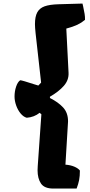

<svg xmlns="http://www.w3.org/2000/svg" viewBox="-20 -921 510 1083"><path d="M203.6 -284.7Q172.4 -259.8 130.9 -256.8Q112.3 -261.7 96.4 -280.8Q80.6 -299.8 71.3 -325.9Q62 -352.1 62 -376.5Q62 -405.8 70.8 -432.1Q79.6 -458.5 93.8 -468.3Q104 -468.3 173.8 -445.3L196.3 -438.5L211.9 -455.1L180.7 -733.9Q177.2 -767.1 177.2 -784.7Q177.2 -827.6 190.2 -851.3Q203.1 -875 231.4 -885.3Q259.8 -895.5 309.6 -897L445.3 -900.9Q446.3 -893.6 449.2 -883.8Q454.6 -858.9 457.3 -842.3Q460 -825.7 459.5 -809.1Q439.9 -792.5 416 -781.2Q392.1 -770 354 -759.8L366.7 -510.3Q368.7 -469.2 339.8 -436.5Q311 -403.8 261.7 -375.5V-368.2Q308.6 -344.7 336.2 -314.7Q363.8 -284.7 363.8 -236.8L363.3 -227.1L349.1 7.8Q377.4 9.8 399.2 19Q420.9 28.3 430.7 41Q430.7 72.3 426.3 94.7Q421.9 117.2 412.1 142.6H280.8Q230.5 142.6 211.2 114.3Q191.9 85.9 191.9 39.1Q191.9 31.2 192.9 15.6L213.4 -276.4Z"/></svg>

Font: Kavoon
Style: Regular
Weight: 400
Designer: Viktoriya Grabowska
Foundry: Viktoriya Grabowska
Version: Version 1.004; ttfautohint (v1.4.1)